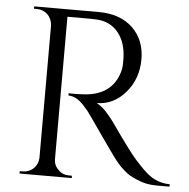

<svg xmlns="http://www.w3.org/2000/svg" viewBox="-51 -750 790 801"><g transform="rotate(5 344.0 -350.0)"><path d="M266 -669C290 -669 310 -669 326 -668C326 -668 326 -668 326 -668C363 -666 393 -651 415 -624C437 -597 449 -561 450 -516C450 -516 450 -516 450 -516C450 -513 450 -505 450 -494C450 -482 448 -469 444 -456C444 -456 444 -456 444 -456C423 -389 371 -354 288 -352C288 -352 288 -352 288 -352C275 -351 265 -351 256 -351C247 -351 240 -351 235 -352C235 -352 235 -342 235 -342C235 -342 235 -342 235 -342C256 -342 278 -331 299 -308C299 -308 299 -308 299 -308C306 -300 313 -292 320 -284C327 -275 350 -242 391 -183C432 -124 457 -90 466 -80C475 -69 485 -59 498 -48C510 -37 528 -26 553 -16C578 -5 604 0 633 0C633 0 688 0 688 0C688 0 688 -10 688 -10C688 -10 688 -10 688 -10C666 -10 645 -15 626 -24C626 -24 626 -24 626 -24C617 -28 609 -33 600 -40C591 -47 583 -54 576 -61C569 -68 556 -81 539 -100C522 -119 484 -169 427 -251C427 -251 427 -251 427 -251C416 -266 404 -280 391 -294C377 -307 365 -316 355 -321C355 -321 355 -321 355 -321C402 -321 443 -341 476 -380C509 -419 525 -465 525 -519C525 -572 508 -616 473 -650C438 -683 391 -700 330 -700C330 -700 60 -700 60 -700C60 -700 60 -690 60 -690C60 -690 73 -690 73 -690C73 -690 73 -690 73 -690C90 -690 105 -684 118 -672C130 -659 136 -644 137 -627C137 -627 137 -72 137 -72C137 -72 137 -72 137 -72C136 -55 130 -40 118 -28C105 -16 90 -10 73 -10C73 -10 60 -10 60 -10C60 -10 60 0 60 0C60 0 279 0 279 0C279 0 278 -10 278 -10C278 -10 266 -10 266 -10C266 -10 266 -10 266 -10C248 -10 233 -16 221 -29C208 -41 202 -56 202 -73C202 -73 202 -669 202 -669C202 -669 266 -669 266 -669C266 -669 266 -669 266 -669Z"/></g></svg>

Font: Cinzel Utterance
Style: Regular
Weight: 500
Designer: Natanael Gama
Foundry: ""
Version: ""